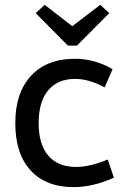

<svg xmlns="http://www.w3.org/2000/svg" viewBox="-20 -765 510 791"><path d="M127 -710.9 164.1 -745.1 277.8 -657.2 393.1 -745.1 430.2 -710.9 296.9 -577.1H259.8ZM443.8 -480 411.1 -404.8Q348.1 -439.9 289.1 -439.9Q217.3 -439.9 178.2 -392.6Q139.2 -345.2 139.2 -257.8Q139.2 -169.9 179.2 -123.5Q219.2 -77.1 294.9 -77.1Q322.8 -77.1 357.4 -85.7Q392.1 -94.2 423.8 -107.9L449.2 -33.2Q411.1 -15.1 367.2 -4.6Q323.2 5.9 284.2 5.9Q168.9 5.9 106 -63Q43 -131.8 43 -257.8Q43 -382.8 107.9 -452.9Q172.9 -522.9 289.1 -522.9Q369.6 -522.9 443.8 -480Z"/></svg>

Font: Sarala
Style: Regular
Weight: 400
Designer: Andres Torresi
Foundry: Huerta Tipografica
Version: Version 1.004;PS 001.003;hotconv 1.0.70;makeotf.lib2.5.58329